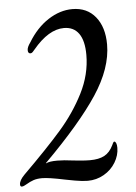

<svg xmlns="http://www.w3.org/2000/svg" viewBox="-51 -744 557 784"><g transform="rotate(-5 227.0 -352.0)"><path d="M0 -9Q0 -26 22 -48Q121 -146 180 -213.5Q239 -281 277.5 -357Q316 -433 316 -513Q316 -571 295 -600.5Q274 -630 234 -630Q171 -630 107 -553Q105 -551 100 -545Q95 -539 89 -539Q79 -539 79 -553Q79 -565 92 -583Q127 -641 175.5 -672.5Q224 -704 275 -704Q335 -704 369.5 -661.5Q404 -619 404 -548Q404 -451 333 -343.5Q262 -236 113 -87L114 -86Q127 -93 160 -93Q187 -93 224 -88Q232 -87 254 -85Q276 -83 293 -83Q330 -83 352.5 -95Q375 -107 389 -136Q390 -138 392 -142.5Q394 -147 395.5 -148.5Q397 -150 399 -150Q403 -150 406 -143Q409 -136 409 -124Q409 -93 391.5 -64Q374 -35 343.5 -17.5Q313 0 277 0Q256 0 225 -5.5Q194 -11 185 -13Q119 -27 92 -27Q71 -27 56.5 -22Q42 -17 27 -8Q25 -7 18.5 -3.5Q12 0 7 0Q0 0 0 -9Z"/></g></svg>

Font: Charm
Style: Regular
Weight: 400
Designer: Katatrad Aksorn Co.,Ltd.
Foundry: Cadson Demak Co.,Ltd.
Version: Version 1.001